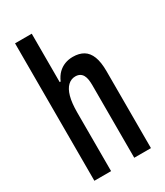

<svg xmlns="http://www.w3.org/2000/svg" viewBox="-182 -800 754 876"><g transform="rotate(-30 194.5 -362.0)"><path d="M48 0V-724H136V-469H141Q152 -494 167.5 -509Q183 -524 202.5 -531.5Q222 -539 245 -539Q278 -539 300.5 -525.5Q323 -512 334.5 -482.5Q346 -453 346 -405V0H258V-382Q258 -398 256 -411.5Q254 -425 248.5 -435Q243 -445 233.5 -450.5Q224 -456 210 -456Q188 -456 171 -440Q154 -424 145 -391.5Q136 -359 136 -309V0Z"/></g></svg>

Font: Archivo ExtraCondensed Medium
Style: Regular
Weight: 500
Width: 2
Designer: Hector Gatti
Foundry: Omnibus-Type
Version: Version 2.001